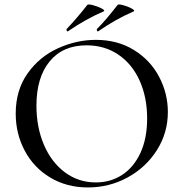

<svg xmlns="http://www.w3.org/2000/svg" viewBox="-20 -811 806 843"><path d="M49 -312Q49 -415 101 -488.5Q153 -562 234.5 -599Q316 -636 401 -636Q496 -636 568 -591.5Q640 -547 678.5 -474Q717 -401 717 -319Q717 -228 669 -152Q621 -76 540.5 -32Q460 12 366 12Q273 12 200.5 -31.5Q128 -75 88.5 -149.5Q49 -224 49 -312ZM626 -291Q626 -383 593.5 -456Q561 -529 500.5 -570.5Q440 -612 360 -612Q256 -612 198 -541.5Q140 -471 140 -347Q140 -252 173 -175Q206 -98 265.5 -54Q325 -10 401 -10Q465 -10 516 -43Q567 -76 596.5 -139.5Q626 -203 626 -291ZM277 -673Q274 -673 272.5 -677.5Q271 -682 273 -684Q322 -736 363 -789Q366 -794 387.5 -788.5Q409 -783 426 -774Q443 -765 435 -761Q356 -727 279 -674ZM410 -673Q407 -673 405.5 -677.5Q404 -682 406 -684Q429 -707 452.5 -735Q476 -763 496 -789Q499 -794 520 -788.5Q541 -783 557.5 -774Q574 -765 567 -761Q488 -727 412 -674Z"/></svg>

Font: Cormorant SC Medium
Style: Regular
Weight: 500
Designer: Christian Thalmann (Catharsis Fonts)
Version: Version 3.000